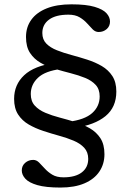

<svg xmlns="http://www.w3.org/2000/svg" viewBox="-20 -712 588 864"><path d="M252 132Q186 132 148 121Q110 110 94 92.2Q78 74.5 78 55Q78 34 93.2 20.8Q108.5 7.5 129.5 7.5Q144 7.5 156 19.5Q168 31.5 181.8 46.8Q195.5 62 215.2 74Q235 86 265.5 86Q319 86 348 63.8Q377 41.5 377 3Q377 -27.5 359 -47Q341 -66.5 311.2 -79Q281.5 -91.5 246 -101.2Q210.5 -111 174.8 -122.8Q139 -134.5 109.2 -151.8Q79.5 -169 61.5 -196.8Q43.5 -224.5 43.5 -267Q43.5 -331 88.8 -373.5Q134 -416 229.5 -429.5L254.5 -401.5Q183 -392.5 150.8 -362Q118.5 -331.5 118.5 -289Q118.5 -256.5 136.5 -236.8Q154.5 -217 184 -204.5Q213.5 -192 249 -182.8Q284.5 -173.5 319.8 -162.5Q355 -151.5 384.5 -134.5Q414 -117.5 432 -89.8Q450 -62 450 -18Q450 26 427.2 60Q404.5 94 360.2 113Q316 132 252 132ZM428.5 -278Q428.5 -310.5 410.5 -330Q392.5 -349.5 363 -361.5Q333.5 -373.5 298.2 -382.5Q263 -391.5 227.5 -402Q192 -412.5 162.5 -429.5Q133 -446.5 115 -474Q97 -501.5 97 -545.5Q97 -590 120.8 -623Q144.5 -656 190 -674.2Q235.5 -692.5 301.5 -692.5Q368 -692.5 405.8 -681.2Q443.5 -670 459.2 -652.5Q475 -635 475 -615Q475 -594 460 -581Q445 -568 424 -568Q409 -568 397.2 -579.8Q385.5 -591.5 371.8 -607Q358 -622.5 338.2 -634.2Q318.5 -646 288 -646Q231 -646 200.8 -623.8Q170.5 -601.5 170.5 -563.5Q170.5 -534 188.5 -515.8Q206.5 -497.5 236.2 -485.8Q266 -474 301.5 -464.5Q337 -455 372.8 -443.5Q408.5 -432 438 -414.8Q467.5 -397.5 485.5 -370Q503.5 -342.5 503.5 -300Q503.5 -229.5 454.8 -189.5Q406 -149.5 318 -137L288 -164Q361 -173 394.8 -203.2Q428.5 -233.5 428.5 -278Z"/></svg>

Font: Newsreader
Style: Regular
Weight: 400
Designer: Hugues Gentile
Foundry: Production Type
Version: Version 1.003